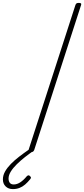

<svg xmlns="http://www.w3.org/2000/svg" viewBox="-110 -1035 580 1324"><path d="M104 14Q92 14 88.5 10Q85 6 87 -1L410 -1000Q413 -1008 417.5 -1011.5Q422 -1015 434 -1015Q444 -1015 448 -1011.5Q452 -1008 449 -1000L126 -1Q123 6 118.5 10Q114 14 104 14ZM-21 269Q-52 269 -71 250.5Q-90 232 -90 202Q-90 174 -75 147.5Q-60 121 -35 95.5Q-10 70 22.5 45Q55 20 90 -4L121 0V5Q92 25 62 48.5Q32 72 6 97.5Q-20 123 -35.5 148Q-51 173 -51 196Q-51 214 -42.5 225.5Q-34 237 -15 237Q7 237 29.5 222.5Q52 208 75 180Q80 175 86 174Q92 173 97 180Q104 185 103.5 190Q103 195 98 201Q81 222 63 237.5Q45 253 24 261Q3 269 -21 269Z"/></svg>

Font: Playwrite BE VLG Thin
Style: Regular
Weight: 250
Designer: Veronika Burian, José Scaglione
Foundry: TypeTogether
Version: Version 1.002